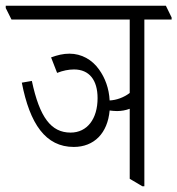

<svg xmlns="http://www.w3.org/2000/svg" viewBox="-48 -643 618 669"><path d="M209 -131C280 -131 327 -179 334 -258C342 -257 351 -256 360 -256C375 -256 391 -259 404 -264V-20L448 6H455V-575H550V-582L530 -623H-28V-615L-8 -575H404V-319C383 -303 357 -294 334 -293C332 -335 318 -372 297 -401C273 -435 236 -456 194 -456C172 -456 152 -451 130 -443L151 -389C171 -397 191 -401 210 -401C263 -401 292 -364 292 -301C292 -229 256 -181 198 -181C130 -181 90 -234 63 -361L28 -355C56 -211 111 -131 209 -131Z"/></svg>

Font: Noto Serif Devanagari ExtraCondensed Light
Style: Regular
Weight: 300
Width: 2
Designer: Universal Thirst, Indian Type Foundry and the Monotype Design Team
Foundry: Monotype Imaging Inc.
Version: Version 2.004